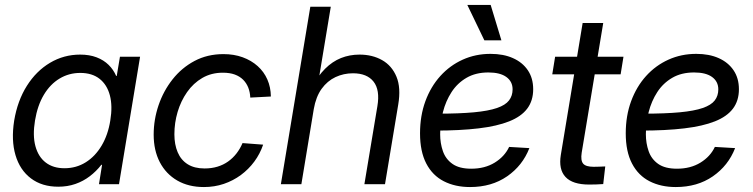

<svg xmlns="http://www.w3.org/2000/svg" viewBox="-20 -755 3088 787"><path d="M218.8 10.3Q151.9 10.3 106.7 -23.9Q61.5 -58.1 43.5 -119.1Q25.4 -180.2 38.1 -260.7Q51.8 -342.3 90.1 -403.1Q128.4 -463.9 185.1 -497.6Q241.7 -531.2 308.6 -531.2Q346.7 -531.2 376 -520Q405.3 -508.8 425.3 -489Q445.3 -469.2 456.1 -443.8H458.5L471.7 -522.5H554.2L467.8 0H385.7L398.4 -79.6H395.5Q374.5 -52.7 347.9 -32.5Q321.3 -12.2 289.1 -1Q256.8 10.3 218.8 10.3ZM244.1 -65.4Q292.5 -65.4 331.5 -89.8Q370.6 -114.3 396.7 -158.4Q422.9 -202.6 432.1 -261.2Q441.9 -320.3 430.4 -364Q418.9 -407.7 388.2 -431.9Q357.4 -456.1 309.1 -456.1Q262.7 -456.1 224.4 -433.1Q186 -410.2 159.9 -366.7Q133.8 -323.2 123.5 -261.2Q113.3 -199.7 125.2 -155.8Q137.2 -111.8 167.7 -88.6Q198.2 -65.4 244.1 -65.4Z M815.9 11.7Q752.9 11.7 706.5 -15.1Q660.2 -42 635 -90.3Q609.9 -138.7 609.9 -203.1Q609.9 -264.6 629.9 -323.5Q649.9 -382.3 687.3 -429.7Q724.6 -477.1 777.3 -505.1Q830.1 -533.2 896 -533.2Q939 -533.2 974.6 -520.3Q1010.3 -507.3 1036.1 -484.1Q1062 -460.9 1075.9 -429.2Q1089.8 -397.5 1090.3 -359.4L1005.9 -355Q1004.9 -377.4 997.6 -396Q990.2 -414.6 976.6 -428.2Q962.9 -441.9 942.4 -449.5Q921.9 -457 893.6 -457Q846.2 -457 809.3 -435.5Q772.5 -414.1 746.8 -377.4Q721.2 -340.8 708 -296.1Q694.8 -251.5 694.8 -204.6Q694.8 -162.6 708.3 -130.9Q721.7 -99.1 749.3 -81.8Q776.9 -64.5 818.4 -64.5Q847.2 -64.5 871.3 -71.8Q895.5 -79.1 915 -93Q934.6 -106.9 949.5 -126.2Q964.4 -145.5 974.1 -168.5L1058.6 -162.1Q1045.9 -124.5 1022.5 -92.8Q999 -61 967.3 -37.6Q935.5 -14.2 897.2 -1.2Q858.9 11.7 815.9 11.7Z M1266.1 -307.6 1215.3 0H1131.3L1252 -727.5H1335.9L1280.8 -395.5H1257.3Q1282.7 -443.4 1312.5 -473.1Q1342.3 -502.9 1377.7 -517.1Q1413.1 -531.2 1453.6 -531.2Q1506.3 -531.2 1546.4 -508.5Q1586.4 -485.8 1605.2 -440.4Q1624 -395 1612.3 -326.2L1558.1 0H1473.6L1526.9 -319.8Q1538.1 -386.2 1511.2 -420.4Q1484.4 -454.6 1426.8 -454.6Q1388.7 -454.6 1355.2 -439Q1321.8 -423.3 1298.3 -390.9Q1274.9 -358.4 1266.1 -307.6Z M1906.7 11.7Q1845.7 11.7 1799.3 -12Q1752.9 -35.6 1727.3 -84.7Q1701.7 -133.8 1701.7 -208.5Q1701.7 -280.3 1723.6 -340.1Q1745.6 -399.9 1784.9 -443.4Q1824.2 -486.8 1876.7 -510.5Q1929.2 -534.2 1990.7 -534.2Q2043.5 -534.2 2082.5 -516.8Q2121.6 -499.5 2143.6 -467Q2165.5 -434.6 2165.5 -389.2Q2165.5 -342.3 2141.1 -309.8Q2116.7 -277.3 2067.1 -257.6Q2017.6 -237.8 1941.7 -228.8Q1865.7 -219.7 1762.7 -219.7L1774.4 -289.1Q1863.8 -289.1 1923.1 -294.7Q1982.4 -300.3 2017.1 -312.3Q2051.8 -324.2 2066.4 -343.3Q2081.1 -362.3 2081.1 -388.7Q2081.1 -420.9 2055.4 -439.5Q2029.8 -458 1981.9 -458Q1929.7 -458 1892.1 -436Q1854.5 -414.1 1830.8 -377.4Q1807.1 -340.8 1795.7 -295.9Q1784.2 -251 1784.2 -204.6Q1784.2 -168 1795.4 -135.5Q1806.6 -103 1834.5 -83.3Q1862.3 -63.5 1911.6 -63.5Q1967.3 -63.5 2007.8 -88.4Q2048.3 -113.3 2066.9 -152.8L2149.9 -147.9Q2122.1 -76.2 2058.6 -32.2Q1995.1 11.7 1906.7 11.7ZM1965.3 -589.8 1895.5 -734.9H1991.2L2035.2 -589.8Z M2535.6 -522.5 2523.9 -450.2H2243.7L2255.4 -522.5ZM2368.2 -660.6H2452.6L2364.3 -128.9Q2359.4 -97.2 2370.4 -84.2Q2381.3 -71.3 2413.6 -71.3Q2423.8 -71.3 2436.8 -71.8Q2449.7 -72.3 2460.9 -72.8L2452.6 -0.5Q2439.9 0.5 2424.3 1Q2408.7 1.5 2395 1.5Q2327.1 1.5 2298.1 -29.5Q2269 -60.5 2278.8 -120.1Z M2750 11.7Q2689 11.7 2642.6 -12Q2596.2 -35.6 2570.6 -84.7Q2544.9 -133.8 2544.9 -208.5Q2544.9 -280.3 2566.9 -340.1Q2588.9 -399.9 2628.2 -443.4Q2667.5 -486.8 2720 -510.5Q2772.5 -534.2 2834 -534.2Q2886.7 -534.2 2925.8 -516.8Q2964.8 -499.5 2986.8 -467Q3008.8 -434.6 3008.8 -389.2Q3008.8 -342.3 2984.4 -309.8Q2960 -277.3 2910.4 -257.6Q2860.8 -237.8 2784.9 -228.8Q2709 -219.7 2606 -219.7L2617.7 -289.1Q2707 -289.1 2766.4 -294.7Q2825.7 -300.3 2860.4 -312.3Q2895 -324.2 2909.7 -343.3Q2924.3 -362.3 2924.3 -388.7Q2924.3 -420.9 2898.7 -439.5Q2873 -458 2825.2 -458Q2772.9 -458 2735.4 -436Q2697.8 -414.1 2674.1 -377.4Q2650.4 -340.8 2638.9 -295.9Q2627.4 -251 2627.4 -204.6Q2627.4 -168 2638.7 -135.5Q2649.9 -103 2677.7 -83.3Q2705.6 -63.5 2754.9 -63.5Q2810.5 -63.5 2851.1 -88.4Q2891.6 -113.3 2910.2 -152.8L2993.2 -147.9Q2965.3 -76.2 2901.9 -32.2Q2838.4 11.7 2750 11.7Z"/></svg>

Font: Inter 28pt
Style: Italic
Weight: 400
Italic angle: -9.3988°
Designer: Rasmus Andersson
Foundry: rsms
Version: Version 4.001;git-66647c0bb